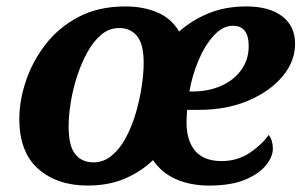

<svg xmlns="http://www.w3.org/2000/svg" viewBox="-20 -566 941 596"><path d="M252 10Q158 10 99 -41.5Q40 -93 40 -197Q40 -253 60 -313.5Q80 -374 120.5 -427Q161 -480 223 -513Q285 -546 369 -546Q425 -546 468.5 -527.5Q512 -509 536 -468Q575 -503 627 -524.5Q679 -546 745 -546Q816 -546 856 -515.5Q896 -485 896 -430Q896 -376 857.5 -329.5Q819 -283 751.5 -254Q684 -225 598 -225H561Q560 -215 559.5 -205Q559 -195 559 -187Q559 -129 586 -97.5Q613 -66 668 -66Q717 -66 755 -91.5Q793 -117 814 -147Q827 -131 827 -104Q827 -80 806 -53.5Q785 -27 741.5 -8.5Q698 10 629 10Q572 10 527 -9.5Q482 -29 455 -69Q419 -34 368.5 -12Q318 10 252 10ZM577 -282Q627 -282 666.5 -299.5Q706 -317 729 -349Q752 -381 752 -423Q752 -486 703 -486Q671 -486 643 -455Q615 -424 595.5 -377Q576 -330 568 -282ZM270 -62Q302 -62 327.5 -83.5Q353 -105 371.5 -140Q390 -175 402 -216.5Q414 -258 420 -298.5Q426 -339 426 -370Q426 -429 405.5 -454Q385 -479 350 -479Q319 -479 294.5 -458.5Q270 -438 251 -403.5Q232 -369 219 -328.5Q206 -288 199.5 -247.5Q193 -207 193 -174Q193 -113 213.5 -87.5Q234 -62 270 -62Z"/></svg>

Font: Noto Serif
Style: Bold Italic
Weight: 700
Italic angle: -12°
Designer: Monotype Design Team
Foundry: Monotype Imaging Inc.
Version: Version 2.013